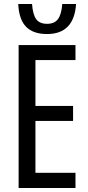

<svg xmlns="http://www.w3.org/2000/svg" viewBox="-20 -939 442 959"><path d="M73 0V-714H357V-639H157V-410H345V-335H157V-76H357V0ZM215 -769Q146 -769 110.5 -805Q75 -841 71 -919H140Q144 -866 161 -843Q178 -820 215 -820Q252 -820 269.5 -843.5Q287 -867 291 -919H360Q350 -769 215 -769Z"/></svg>

Font: Noto Sans UI Cond
Style: Regular
Weight: 400
Width: 3
Designer: Monotype Design Team
Foundry: Monotype Imaging Inc.
Version: Version 1.001